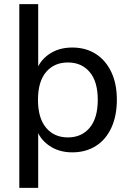

<svg xmlns="http://www.w3.org/2000/svg" viewBox="-20 -725 627 925"><path d="M73 180V-705H164V-375H152Q168 -430 215 -463Q262 -496 328 -496Q393 -496 441 -465.5Q489 -435 516 -378.5Q543 -322 543 -244Q543 -167 516.5 -109.5Q490 -52 441.5 -21.5Q393 9 328 9Q263 9 216 -24Q169 -57 153 -111H164V180ZM307 -63Q373 -63 412 -109.5Q451 -156 451 -244Q451 -332 412 -378Q373 -424 307 -424Q241 -424 202 -378Q163 -332 163 -244Q163 -156 202 -109.5Q241 -63 307 -63Z"/></svg>

Font: Nunito Sans 12pt ExtraLight Medium
Style: Regular
Weight: 500
Version: Version 3.101;gftools[0.9.27]